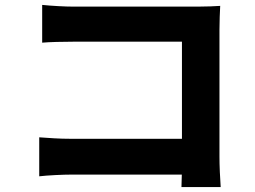

<svg xmlns="http://www.w3.org/2000/svg" viewBox="-20 -737 1040 783"><path d="M152 -717Q181 -714 217.5 -712Q254 -710 280 -710H787Q810 -710 838.5 -711Q867 -712 878 -713Q877 -695 876 -667.5Q875 -640 875 -616V-98Q875 -72 876.5 -36Q878 0 880 26H720Q721 0 721.5 -26.5Q722 -53 722 -81V-567H280Q247 -567 210.5 -566Q174 -565 152 -563ZM140 -177Q167 -175 200.5 -173Q234 -171 268 -171H810V-25H273Q244 -25 205 -23Q166 -21 140 -18Z"/></svg>

Font: Noto Sans SC ExtraBold
Style: Regular
Weight: 800
Designer: Ryoko NISHIZUKA 西塚涼子 (kana, bopomofo & ideographs); Paul D. Hunt (Latin, Greek & Cyrillic); Sandoll Communications 산돌커뮤니
Foundry: Adobe
Version: Version 2.004-H2;hotconv 1.0.118;makeotfexe 2.5.65603